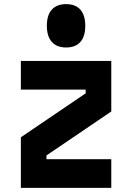

<svg xmlns="http://www.w3.org/2000/svg" viewBox="-20 -910 640 930"><path d="M81 -615H519V-370L205 -157V-139H519V0H81V-245L395 -458V-476H81ZM300 -680Q255 -680 231 -707Q207 -734 207 -785Q207 -837 231 -863.5Q255 -890 300 -890Q346 -890 369.5 -863Q393 -836 393 -785Q393 -734 369.5 -707Q346 -680 300 -680Z"/></svg>

Font: Martian Mono Condensed
Style: Bold
Weight: 700
Width: 3
Designer: Roman Shamin
Foundry: Evil Martians
Version: Version 1.000